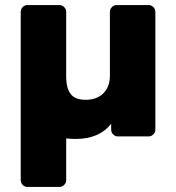

<svg xmlns="http://www.w3.org/2000/svg" viewBox="-20 -540 696 760"><path d="M89 -520H215Q226 -520 234 -512Q242 -504 242 -493V-231Q243 -189 260.5 -167Q278 -145 319 -145Q364 -145 389.5 -171Q415 -197 415 -240V-493Q415 -504 423 -512Q431 -520 442 -520H568Q579 -520 587 -512Q595 -504 595 -493V-27Q595 -16 587 -8Q579 0 568 0H447Q436 0 428 -8Q420 -16 420 -27V-50Q373 10 279 10Q266 10 242 8V173Q242 184 234 192Q226 200 215 200H89Q78 200 70 192Q62 184 62 173V-493Q62 -504 70 -512Q78 -520 89 -520Z"/></svg>

Font: Hezaedrus
Style: Bold
Weight: 700
Designer: Hubert & Fischer
Foundry: Hubert & Fischer
Version: Version 1.10;September 3, 2019;FontCreator 11.5.0.2425 64-bi